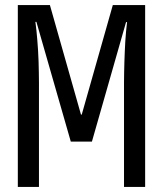

<svg xmlns="http://www.w3.org/2000/svg" viewBox="-20 -734 640 754"><path d="M50 0V-714H176L298 -284H301L423 -714H550V0H467V-410Q467 -430 467.5 -450Q468 -470 468.5 -490.5Q469 -511 470 -531Q471 -551 472 -571Q473 -591 475 -610Q477 -629 479 -647H475L341 -178H258L123 -648H119Q121 -633 123 -615Q125 -597 126.5 -577Q128 -557 129.5 -535.5Q131 -514 131.5 -492.5Q132 -471 132.5 -450Q133 -429 133 -410V0Z"/></svg>

Font: Noto Sans Mono
Style: Regular
Weight: 400
Designer: Monotype Design Team
Foundry: Monotype Imaging Inc.
Version: Version 2.014